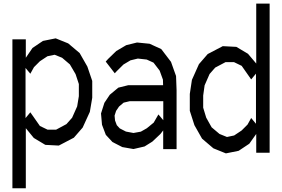

<svg xmlns="http://www.w3.org/2000/svg" viewBox="-20 -840 1554 1057"><path d="M487.8 -301.8 474.6 -224.1 435.1 -137.7 386.7 -82 303.7 -38.6 229.5 -42.5 166 -80.6 122.1 -134.3V196.3H48.3V-623.5H122.1V-522L158.7 -575.7L216.3 -614.7L286.6 -628.9L355.5 -601.1L418.5 -547.9L460.9 -473.6L487.8 -394.5ZM414.1 -310.5V-377.4L396 -432.1L364.7 -485.4L321.8 -522L280.8 -538.6L241.2 -530.3L199.7 -502.9L167 -470.2L147 -434.1L120.6 -465.8V-189.9L147 -221.7L199.7 -146.5L242.2 -126H288.6L345.7 -156.7L377 -191.9L404.8 -254.4Z M949.2 -421.4 952.1 -343.8V-19H878.4V-122.1L863.3 -102.5L818.8 -60.5L775.9 -33.7L714.8 -19.5L653.3 -30.3L599.1 -58.1L562.5 -97.7L541.5 -153.3L536.1 -215.3L554.7 -273.9L584.5 -318.4L631.3 -357.4L686.5 -371.1H877.9L877 -401.4L858.9 -451.2L825.2 -495.1L787.6 -512.2L738.8 -517.6L698.2 -507.8L659.7 -484.9L622.6 -448.2L611.8 -436.5L562 -501L575.2 -515.6L620.1 -559.1L674.8 -591.3L734.4 -606L803.7 -599.1L867.7 -569.8L921.4 -499.5ZM852.1 -210 878.9 -178.2V-282.7H693.4L660.6 -274.9L635.3 -253.4L619.1 -229.5L610.8 -203.6L613.3 -176.8L623 -150.9L639.2 -133.3L673.3 -115.7L714.8 -107.9L755.4 -115.2L788.1 -133.8L826.2 -165Z M1024.9 -322.8 1036.6 -400.4 1075.2 -486.8 1123.5 -542.5 1206.5 -585.9 1281.2 -582 1345.2 -543.9 1390.6 -490.2V-820.3H1464.4V1H1390.6V-102.5L1352.5 -48.8L1293.9 -9.8L1223.6 4.4L1154.8 -23.4L1092.3 -76.7L1050.3 -150.9L1024.9 -230ZM1098.6 -314V-247.1L1115.2 -192.4L1145 -139.2L1188.5 -102.5L1229.5 -85.9L1269 -94.2L1310.1 -121.6L1342.8 -154.3L1362.8 -190.4L1389.2 -158.7V-434.6L1362.8 -402.8L1310.5 -477.5L1268.1 -498H1221.7L1164.6 -467.8L1133.8 -432.6L1106.4 -370.1Z"/></svg>

Font: Gap Sans
Style: Regular
Weight: 400
Designer: Alexandre Liziard and Étienne Ozeray
Foundry: Interstices.io
Version: Version 1.6.1 - December 3. 2014